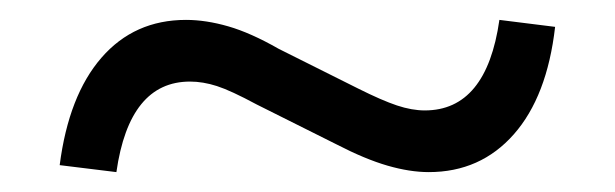

<svg xmlns="http://www.w3.org/2000/svg" viewBox="-20 -474 618 193"><path d="M97 -301 40 -308Q49 -378 82 -416Q115 -454 167 -454Q187 -454 209.5 -447.5Q232 -441 260 -425L340 -385Q364 -373 379 -368Q394 -363 407 -363Q469 -363 482 -454L538 -447Q530 -377 496.5 -339Q463 -301 411 -301Q392 -301 369.5 -307.5Q347 -314 318 -329L238 -369Q212 -383 198 -387.5Q184 -392 171 -392Q110 -392 97 -301Z"/></svg>

Font: Red Hat Display
Style: Regular
Weight: 300
Designer: Pentagram, MCKL
Foundry: Pentagram, MCKL
Version: Version 1.023